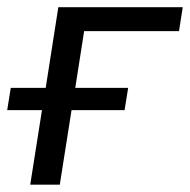

<svg xmlns="http://www.w3.org/2000/svg" viewBox="-21 -506 521 526"><path d="M61.8 0 94 -204.3H-1.3L8.5 -265.3H104.2L138.8 -486.3H479.6L469.4 -420.7H209.5L185.2 -265.3H330.1L320.3 -204.3H175L142.8 0Z"/></svg>

Font: Nunito Sans 12pt ExtraLight
Style: Italic
Weight: 200
Italic angle: -9°
Designer: Vernon Adams
Foundry: Vernon Adams
Version: Version 3.101;gftools[0.9.27]